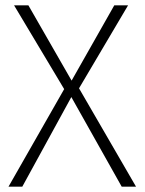

<svg xmlns="http://www.w3.org/2000/svg" viewBox="-20 -704 545 724"><path d="M493 0H439L249 -338L64 0H12L222 -368L33 -684H87L250 -400L411 -684H463L278 -371Z"/></svg>

Font: FiraGO ExtraLight
Style: Regular
Weight: 200
Designer: bBox Type
Foundry: bBox Type GmbH
Version: Version 1.001